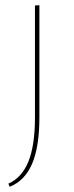

<svg xmlns="http://www.w3.org/2000/svg" viewBox="-20 -427 285 736"><path d="M114 -406 131 -407V23Q131 136 103 201Q75 266 17 289L12 277Q64 254 89 192Q114 130 114 23Z"/></svg>

Font: Ysabeau Infant Thin
Style: Regular
Weight: 200
Designer: Christian Thalmann (Catharsis Fonts)
Version: Version 0.003